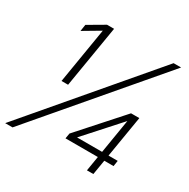

<svg xmlns="http://www.w3.org/2000/svg" viewBox="-169 -877 1008 1026"><g transform="rotate(30 335.5 -364.0)"><path d="M247.1 -727.5 183.6 -345.7H143.1L199.7 -688H198.7L97.2 -627.9L103.5 -668.9L203.6 -727.5ZM-4.9 0 614.3 -727.5H660.6L40.5 0ZM314.9 -90.8 320.3 -123.5 551.3 -381.8H579.1L571.3 -335.4H554.2L366.7 -127L366.2 -126H616.7L611.3 -90.8ZM499.5 0 516.1 -100.6 518.6 -115.7 562.5 -381.8H602.5L539.1 0Z"/></g></svg>

Font: Inter 28pt ExtraLight
Style: Italic
Weight: 250
Italic angle: -9.3988°
Designer: Rasmus Andersson
Foundry: rsms
Version: Version 4.001;git-66647c0bb